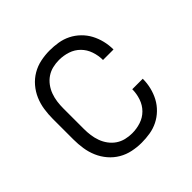

<svg xmlns="http://www.w3.org/2000/svg" viewBox="-145 -655 789 789"><g transform="rotate(-45 250.0 -260.0)"><path d="M247 8Q221 8 194.5 2.5Q168 -3 145 -16.5Q122 -30 104.5 -50.5Q87 -71 76.5 -95.5Q66 -120 62 -146.5Q58 -173 58 -200V-320Q58 -347 62 -373.5Q66 -400 76.5 -424.5Q87 -449 104.5 -469.5Q122 -490 145 -503.5Q168 -517 194.5 -522.5Q221 -528 247 -528Q272 -528 296.5 -524Q321 -520 343 -509Q365 -498 383 -480.5Q401 -463 412.5 -441.5Q424 -420 430 -395.5Q436 -371 436 -346Q436 -346 436 -345.5Q436 -345 436 -345H375Q375 -345 375 -345.5Q375 -346 375 -346Q375 -371 366.5 -396Q358 -421 340 -439Q322 -457 297.5 -465Q273 -473 247 -473Q228 -473 209.5 -468.5Q191 -464 175.5 -453.5Q160 -443 148.5 -427.5Q137 -412 130.5 -394Q124 -376 121.5 -357.5Q119 -339 119 -320V-200Q119 -181 121.5 -162.5Q124 -144 130.5 -126Q137 -108 148.5 -92.5Q160 -77 175.5 -66.5Q191 -56 209.5 -51.5Q228 -47 247 -47Q273 -47 297.5 -55Q322 -63 340 -81Q358 -99 366.5 -124Q375 -149 375 -174Q375 -174 375 -174.5Q375 -175 375 -175H436Q436 -175 436 -174.5Q436 -174 436 -174Q436 -149 430 -124.5Q424 -100 412.5 -78.5Q401 -57 383 -39.5Q365 -22 343 -11Q321 0 296.5 4Q272 8 247 8Z"/></g></svg>

Font: Iosevka SS04 Light
Style: Regular
Weight: 300
Monospace: yes
Designer: Belleve Invis
Foundry: Belleve Invis
Version: Version 19.0.0; ttfautohint (v1.8.4)